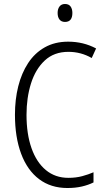

<svg xmlns="http://www.w3.org/2000/svg" viewBox="-20 -933 528 963"><path d="M323 -673Q251 -673 204.5 -629.5Q158 -586 135.5 -514.5Q113 -443 113 -357Q113 -261 138 -190Q163 -119 210 -80Q257 -41 323 -41Q361 -41 392.5 -49.5Q424 -58 449 -69V-18Q423 -5 390.5 2.5Q358 10 318 10Q235 10 176 -34.5Q117 -79 86 -162Q55 -245 55 -358Q55 -434 71.5 -500Q88 -566 121 -616.5Q154 -667 204.5 -695.5Q255 -724 322 -724Q398 -724 462 -690L440 -642Q386 -673 323 -673ZM306 -913Q325 -913 334 -900.5Q343 -888 343 -868Q343 -823 306 -823Q288 -823 278.5 -835Q269 -847 269 -868Q269 -888 278.5 -900.5Q288 -913 306 -913Z"/></svg>

Font: Noto Sans Lao Looped Condensed Light
Style: Regular
Weight: 300
Width: 3
Designer: Mark Frömberg, Ben Mitchell
Foundry: The Fontpad Ltd
Version: Version 1.002; ttfautohint (v1.8.4.7-5d5b)